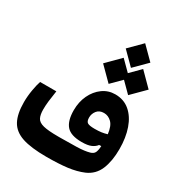

<svg xmlns="http://www.w3.org/2000/svg" viewBox="-188 -917 963 1041"><g transform="rotate(30 293.0 -396.5)"><path d="M258.3 3.9Q162.1 3.9 106.9 -14.6Q51.8 -33.2 28.6 -76.2Q5.4 -119.1 5.4 -192.4Q5.4 -230 12.2 -269.3Q19 -308.6 26.9 -330.6H128.4Q122.1 -291 118.9 -262.9Q115.7 -234.9 115.7 -210.4Q115.7 -176.8 125.7 -157.7Q135.7 -138.7 166.3 -131.1Q196.8 -123.5 258.3 -123.5Q262.2 -123.5 266.1 -123.5Q270 -123.5 273.9 -123.5Q326.2 -123.5 375.2 -125Q424.3 -126.5 453.1 -134.8Q472.7 -140.1 479.5 -153.8Q486.3 -167.5 487.8 -195.3L474.6 -194.8Q463.9 -179.7 442.9 -170.4Q421.9 -161.1 384.3 -161.1Q315.9 -161.1 288.6 -192.4Q261.2 -223.6 261.2 -290Q261.2 -341.8 281.2 -384Q301.3 -426.3 335.9 -451.4Q370.6 -476.6 414.1 -476.6Q467.8 -476.6 505.1 -444.8Q542.5 -413.1 562 -357.4Q581.5 -301.8 581.5 -230Q581.5 -154.8 559.6 -102.5Q537.6 -50.3 485.8 -27.8Q443.4 -9.8 389.2 -2.9Q335 3.9 258.3 3.9ZM486.3 -268.6Q480.5 -317.4 459.5 -337.9Q438.5 -358.4 411.6 -358.4Q382.8 -358.4 367.9 -339.4Q353 -320.3 353 -296.9Q353 -272.9 364.7 -265.6Q376.5 -258.3 409.2 -258.3Q433.1 -258.3 450.9 -260.7Q468.8 -263.2 486.3 -268.6ZM475.6 -507.3 414.6 -568.4 353.5 -507.3 272 -588.9 353.5 -670.9 414.6 -609.9 475.6 -670.9 557.1 -588.9ZM415 -643.1 337.9 -720.2 415 -797.4 492.2 -720.2Z"/></g></svg>

Font: CaskaydiaCove NFP SemiBold
Style: Regular
Weight: 600
Designer: Aaron Bell
Foundry: Saja Typeworks
Version: Version 2111.001; VTT 6.35;Nerd Fonts 3.1.1